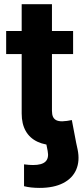

<svg xmlns="http://www.w3.org/2000/svg" viewBox="-20 -696 406 929"><path d="M231.4 -675.8V-159.8Q231.4 -142 236.5 -130.8Q241.7 -119.7 252.5 -114.3Q263.4 -109 281.1 -109Q289.4 -109 304.3 -111Q319.3 -112.9 327.6 -115.1L348.5 -5.3Q325.3 1.7 301.4 4.7Q277.5 7.6 253.8 7.6Q199.3 7.6 161.5 -10.1Q123.7 -27.9 104.3 -62.4Q84.9 -96.9 84.9 -146.9V-675.8ZM333.7 -434.3H9.8V-545.9H333.7ZM139.9 102.5Q182.9 102.5 200.2 85.7Q217.5 68.9 210.6 34.3L202.8 -5.3H348.5L355.6 27.5Q366.9 82.6 348.8 124.7Q330.7 166.8 285.4 190Q240 213.2 171.9 213.2Q127.9 213.2 96.3 204.9V99.2Q121.4 102.5 139.9 102.5Z"/></svg>

Font: Raveo Variable
Style: Regular
Weight: 400
Designer: Jakub Foglar, Rasmus Andersson (Inter)
Foundry: Jakubfoglar.com
Version: Version 1.000;Glyphs 3.2.3 (3260)